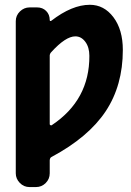

<svg xmlns="http://www.w3.org/2000/svg" viewBox="-20 -550 540 790"><path d="M193.4 -35.2Q348.6 -138.7 347.7 -320.3Q347.7 -355.5 331.1 -377.9Q314.5 -400.4 290 -400.4Q250 -400.4 191.4 -335.9Q185.5 -330.1 184.6 -322.3V-39.1Q184.6 -36.1 188 -34.7Q191.4 -33.2 193.4 -35.2ZM349.6 -530.3Q408.2 -530.3 446.8 -479Q485.4 -427.7 485.4 -344.7Q485.4 -198.2 414.6 -91.8Q343.8 14.6 192.4 95.7Q185.5 98.6 184.6 109.4V163.1Q184.6 186.5 168 203.1Q151.4 219.7 127.9 219.7H101.6Q78.1 219.7 61.5 202.6Q44.9 185.5 44.9 163.1V-462.9Q44.9 -486.3 62 -502.9Q79.1 -519.5 101.6 -519.5H132.8Q155.3 -519.5 169.9 -504.9Q184.6 -490.2 184.6 -467.8Q184.6 -460.9 191.4 -464.8Q276.4 -530.3 349.6 -530.3Z"/></svg>

Font: Rounded Mgen+ 1m bold
Style: Bold
Weight: 700
Designer: [Source Han Sans]
Ryoko NISHIZUKA  (kana & ideographs); Paul D. Hunt (Latin, Greek & Cyrillic); Wenlong ZHANG  (bopomofo
Version: Version 1.059.20150602